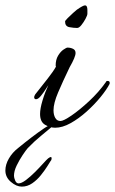

<svg xmlns="http://www.w3.org/2000/svg" viewBox="-116 -465 428 714"><path d="M89 10Q70 10 51.5 -1Q33 -12 33 -41Q33 -61 42 -91Q51 -121 64 -149Q64 -149 55.5 -135.5Q47 -122 36.5 -109Q26 -96 18 -96Q11 -96 11 -104Q11 -107 15 -114Q41 -147 61.5 -173Q82 -199 92 -217Q91 -219 91 -221Q91 -243 100 -258Q109 -273 120 -280.5Q131 -288 135 -288Q146 -288 155.5 -283.5Q165 -279 165 -268Q165 -253 143 -215Q117 -161 100 -121Q83 -81 83 -55Q83 -38 89.5 -26.5Q96 -15 109 -15Q120 -15 150 -35.5Q180 -56 215.5 -89Q251 -122 278 -160Q279 -164 284 -164Q292 -164 292 -157Q292 -153 291 -152Q280 -131 257.5 -103.5Q235 -76 206 -50Q177 -24 146.5 -7Q116 10 89 10ZM171 -361Q158 -361 142 -364Q126 -367 126 -385Q126 -388 135.5 -397.5Q145 -407 156 -417Q167 -427 170 -429Q193 -445 200 -445Q209 -445 209 -428V-414Q209 -408 202 -395Q195 -382 186.5 -371.5Q178 -361 171 -361ZM-35 229Q-55 229 -75.5 211.5Q-96 194 -96 169Q-96 147 -83 124.5Q-70 102 -48 85Q-25 66 0.5 46.5Q26 27 46 13.5Q66 0 73 0Q82 0 82 3L80 4Q65 17 38.5 38.5Q12 60 -13 86Q-20 94 -32 112Q-44 130 -54 150.5Q-64 171 -64 189Q-64 196 -59.5 206.5Q-55 217 -47 217Q-36 217 -19.5 204.5Q-3 192 14 175Q31 158 44.5 143Q58 128 63 124Q70 119 72 119Q76 119 76 123Q76 124 75.5 127.5Q75 131 72 134Q69 139 59.5 154Q50 169 36 186.5Q22 204 4 216.5Q-14 229 -35 229Z"/></svg>

Font: Allura
Style: Regular
Weight: 400
Designer: Robert E. Leuschke
Foundry: Robert E. Leuschke
Version: Version 1.110